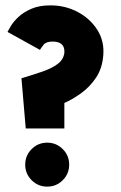

<svg xmlns="http://www.w3.org/2000/svg" viewBox="-20 -690 453 716"><path d="M76 -211 60 -398Q103 -411 138 -423Q173 -435 195 -451.5Q217 -468 220 -493Q223 -535 176 -535Q152 -535 142.5 -523Q133 -511 129 -504L8 -571Q11 -577 20.5 -593Q30 -609 48.5 -626.5Q67 -644 96.5 -657Q126 -670 168 -670Q223 -670 269.5 -645.5Q316 -621 343 -578.5Q370 -536 365 -482Q361 -435 338.5 -401Q316 -367 284 -343.5Q252 -320 220 -306V-211ZM156 6Q122 6 98 -18Q74 -42 74 -76Q74 -110 98 -134Q122 -158 156 -158Q190 -158 214 -134Q238 -110 238 -76Q238 -42 214 -18Q190 6 156 6Z"/></svg>

Font: Lil Grotesk Black
Style: Regular
Weight: 900
Designer: Bastien Sozeau
Foundry: NBR — Bastien Sozeau
Version: Version 3.003; ttfautohint (v1.8.4.7-5d5b);gftools[0.9.33]